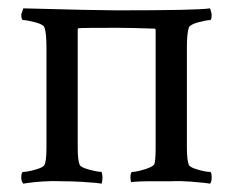

<svg xmlns="http://www.w3.org/2000/svg" viewBox="-20 -439 560 462"><path d="M260.7 -414.1Q455.1 -414.1 485.4 -418.9Q489.3 -407.2 489.3 -404.3Q489.3 -390.6 485.4 -390.6Q476.6 -390.6 457 -385.3Q437.5 -379.9 434.6 -373Q429.7 -360.4 429.7 -324.2V-84Q429.7 -52.7 434.6 -42Q437.5 -36.1 456.1 -30.8Q474.6 -25.4 485.4 -25.4Q489.3 -25.4 489.3 -11.7Q489.3 -1 485.4 2.9Q480.5 2 471.7 1Q462.9 0 438.5 -2Q414.1 -3.9 392.6 -2.9Q379.9 -2.9 366.2 -2.9Q352.5 -2.9 339.8 -2.9Q327.1 -2.9 317.4 -2.4Q307.6 -2 301.8 -1.5Q295.9 -1 295.9 0Q293.9 -3.9 293.9 -11.7Q293.9 -25.4 298.8 -25.4Q307.6 -25.4 327.1 -31.2Q346.7 -37.1 350.6 -43V-42Q354.5 -49.8 354.5 -83V-366.2Q354.5 -370.1 351.6 -370.1Q294.9 -372.1 260.7 -372.1Q175.8 -372.1 169.9 -371.1Q167 -371.1 167 -367.2V-84Q167 -52.7 171.9 -42Q174.8 -36.1 194.8 -30.8Q214.8 -25.4 224.6 -25.4Q226.6 -17.6 226.6 -11.7Q226.6 -4.9 224.6 2.9Q219.7 2 210.4 1Q201.2 0 175.8 -1.5Q150.4 -2.9 128.9 -2.9Q107.4 -3.9 84.5 -2.4Q61.5 -1 48.8 1L36.1 2.9Q31.2 -2 31.2 -11.7Q31.2 -25.4 36.1 -25.4Q45.9 -25.4 64.9 -30.8Q84 -36.1 86.9 -42Q91.8 -50.8 91.8 -84V-324.2Q91.8 -360.4 86.9 -373Q85 -379.9 64.9 -385.3Q44.9 -390.6 36.1 -390.6Q31.2 -390.6 31.2 -404.3L36.1 -418.9Q212.9 -414.1 260.7 -414.1Z"/></svg>

Font: Crimson Text
Style: Regular
Weight: 400
Version: Version 0.13